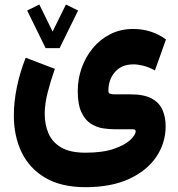

<svg xmlns="http://www.w3.org/2000/svg" viewBox="-20 -565 770 832"><path d="M177.7 -356.4 97.7 -519.5 150.4 -545.4 208 -428.2 265.6 -545.4 318.4 -519.5 238.3 -356.4ZM350.6 246.1Q245.6 246.1 176.5 205.6Q107.4 165 73.7 95Q40 24.9 40 -64.5Q40 -124 53.2 -187.7Q66.4 -251.5 91.3 -314.9L217.8 -266.6Q199.2 -213.9 186.5 -164.1Q173.8 -114.3 173.8 -71.8Q173.8 -25.9 189.9 12.5Q206.1 50.8 244.6 73.7Q283.2 96.7 350.6 96.7Q425.8 96.7 473.9 79.8Q522 63 544.9 41Q567.9 19 567.9 3.9Q567.9 -4.9 555.2 -4.9H476.1Q453.1 -4.9 425.8 -9Q398.4 -13.2 373.5 -29.1Q348.6 -44.9 332.8 -78.6Q316.9 -112.3 316.9 -170.9Q316.9 -222.2 333.7 -270Q350.6 -317.9 382.1 -356.2Q413.6 -394.5 458 -417Q502.4 -439.5 557.1 -439.5Q637.2 -439.5 699.2 -394L651.4 -259.8Q624.5 -274.4 600.6 -280.3Q576.7 -286.1 558.1 -286.1Q507.3 -286.1 478.5 -253.4Q449.7 -220.7 449.7 -171.4Q449.7 -160.6 458 -158.4Q466.3 -156.2 476.1 -156.2H545.4Q603.5 -156.2 636.7 -138.4Q669.9 -120.6 683.8 -89.4Q697.8 -58.1 697.8 -18.1Q697.8 54.7 657.2 114.7Q616.7 174.8 539.3 210.4Q461.9 246.1 350.6 246.1Z"/></svg>

Font: Vazirmatn RD UI FD Black
Style: Regular
Weight: 900
Designer: Saber Rastikerdar
Foundry: Saber Rastikerdar
Version: Version 33.003